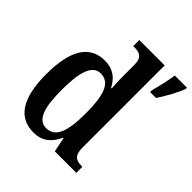

<svg xmlns="http://www.w3.org/2000/svg" viewBox="-207 -902 1054 1054"><g transform="rotate(45 320.5 -375.0)"><path d="M219 10C287 10 327 -26 354 -84H358L375 0H542V-47H535C494 -47 468 -60 468 -121V-760H271V-713H278C316 -713 348 -705 348 -647V-574C348 -538 349 -497 352 -465H347C322 -513 284 -547 218 -547C105 -547 42 -460 42 -267C42 -75 105 10 219 10ZM515 -613V-600H561C589 -642 626 -708 641 -750V-760H547C540 -713 526 -656 515 -613ZM251 -56C188 -56 163 -125 163 -267C163 -405 188 -481 251 -481C325 -481 348 -405 348 -268C348 -131 324 -56 251 -56Z"/></g></svg>

Font: Noto Serif Bengali Condensed
Style: Regular
Weight: 400
Width: 3
Designer: Juan Bruce, Universal Thirst, Indian Type Foundry and the Monotype Design Team.
Foundry: Monotype Imaging Inc.
Version: Version 2.003